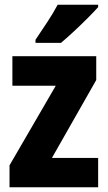

<svg xmlns="http://www.w3.org/2000/svg" viewBox="-20 -786 453 806"><path d="M392 0H20V-92L214 -426H32V-550H384V-450L198 -123H392ZM392 -756Q376 -738 348.5 -710.5Q321 -683 291 -655Q261 -627 236 -606H129V-619Q154 -656 179 -694Q204 -732 222 -766H392Z"/></svg>

Font: Noto Sans Ethiopic Condensed ExtraBold
Style: Regular
Weight: 800
Width: 3
Designer: Monotype Design Team
Foundry: Monotype Imaging Inc.
Version: Version 2.102; ttfautohint (v1.8.4.7-5d5b)